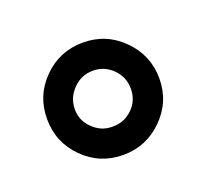

<svg xmlns="http://www.w3.org/2000/svg" viewBox="-62 -919 522 452"><g transform="rotate(-20 199.5 -693.5)"><path d="M179.7 -834Q238.3 -834 279.3 -792.5Q320.3 -751 320.3 -693.4Q320.3 -634.8 278.8 -593.8Q237.3 -552.7 179.7 -552.7Q121.1 -552.7 80.1 -593.8Q39.1 -634.8 39.1 -693.4Q39.1 -752 80.1 -793Q121.1 -834 179.7 -834ZM129.9 -743.2Q108.4 -721.7 108.4 -692.4Q108.4 -664.1 128.9 -644.5Q149.4 -624 176.8 -624Q177.7 -624 179.7 -624Q208 -624 228.5 -644Q249 -664.1 249 -693.4Q249 -722.7 228.5 -743.2Q208 -763.7 179.2 -763.7Q150.4 -763.7 129.9 -743.2Z"/></g></svg>

Font: Semi-Sweet
Style: Book
Weight: 400
Designer: Walter E Stewart
Version: 0.5